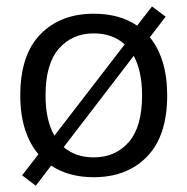

<svg xmlns="http://www.w3.org/2000/svg" viewBox="-20 -553 590 605"><path d="M92.8 32.2 49.8 -0.5 101.1 -66.9Q73.7 -99.1 58.8 -145.5Q43.9 -191.9 43.9 -252.4Q43.9 -379.9 107.2 -444.8Q170.4 -509.8 275.4 -509.8Q356.9 -509.8 412.1 -472.2L459 -532.7L502 -500.5L452.1 -435.5Q478.5 -403.3 492.7 -357.4Q506.8 -311.5 506.8 -252.4Q506.8 -125 443.6 -59.8Q380.4 5.4 275.4 5.4Q196.3 5.4 141.1 -31.2ZM275.4 -447.8Q207.5 -447.8 165.5 -399.7Q123.5 -351.6 123.5 -252.4Q123.5 -174.3 151.4 -125.5L373 -413.1Q335 -447.8 275.4 -447.8ZM427.7 -252.4Q427.7 -328.6 401.4 -377L180.7 -89.4Q218.3 -57.1 275.4 -57.1Q343.8 -57.1 385.7 -105.2Q427.7 -153.3 427.7 -252.4Z"/></svg>

Font: Estedad-FD Regular
Style: FD-Regular
Weight: 400
Designer: Amin Abedi
Version: Version 7.3